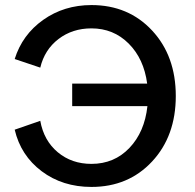

<svg xmlns="http://www.w3.org/2000/svg" viewBox="-20 -729 771 758"><path d="M341 9Q227 9 144.5 -53Q62 -115 38 -217L139 -252Q153 -174 208 -128Q263 -82 341 -82Q431 -82 491 -145Q551 -208 562 -310H265V-399H561Q548 -497 488 -557Q428 -617 341 -617Q266 -617 211 -575Q156 -533 139 -462L38 -496Q68 -592 150.5 -650.5Q233 -709 341 -709Q487 -709 580.5 -608.5Q674 -508 674 -350Q674 -192 580.5 -91.5Q487 9 341 9Z"/></svg>

Font: LT Superior Semi-bold
Style: Regular
Weight: 600
Designer: Daniel Lyons
Foundry: LyonsType
Version: Version 1.0